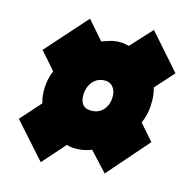

<svg xmlns="http://www.w3.org/2000/svg" viewBox="-53 -534 488 488"><g transform="rotate(10 190.5 -290.5)"><path d="M82 -100 8 -199 60 -248Q56 -267 59 -289Q62 -312 73 -333L37 -382L142 -481L180 -429Q189 -431 198.5 -433.5Q208 -436 218 -436Q235 -436 251 -430L307 -481L380 -382L332 -337Q336 -315 333 -296Q331 -269 317 -244L350 -199L247 -100L205 -154Q191 -149 173 -149Q152 -149 140 -155ZM190 -251Q207 -251 219 -263Q231 -275 233 -294Q235 -311 227 -322Q219 -333 203 -333Q185 -333 173 -320Q161 -307 159 -289Q155 -251 190 -251Z"/></g></svg>

Font: Georama ExtraCondensed ExtraBold
Style: Italic
Weight: 800
Width: 2
Italic angle: -9°
Designer: Jean-Baptiste Levee
Foundry: Production Type
Version: Version 1.000